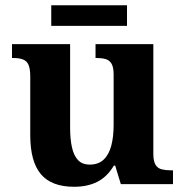

<svg xmlns="http://www.w3.org/2000/svg" viewBox="-20 -705 707 735"><path d="M263.7 10Q177.2 10 136.5 -38.2Q95.8 -86.5 95.8 -187.7V-412.1Q95.8 -441.5 89.2 -456.6Q82.7 -471.7 68.2 -477.3Q53.8 -483 29.5 -483H25.9V-536H248.4V-215.9Q248.4 -173.5 255.3 -141.7Q262.2 -109.8 278.5 -92.3Q294.8 -74.9 323.8 -74.9Q356.2 -74.9 376.4 -93.6Q396.6 -112.4 405.8 -146.6Q415 -180.8 415 -227V-419.1Q415 -448.2 406.6 -461.7Q398.2 -475.3 383.5 -479.1Q368.8 -483 349.3 -483H345.7V-536H567V-116Q567 -87.5 575.6 -73.9Q584.2 -60.3 599.5 -56.7Q614.8 -53 633.9 -53H642.2V0H442.6L420.9 -71.1H415.9Q390.1 -27.9 352.6 -9Q315 10 263.7 10ZM176.2 -606.1V-684.9H466.2V-606.1Z"/></svg>

Font: Noto Serif Sinhala
Style: Regular
Weight: 400
Designer: Jelle Bosma - Monotype Design Team
Foundry: Monotype Imaging Inc.
Version: Version 2.006